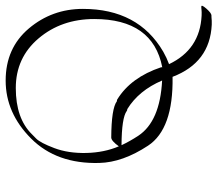

<svg xmlns="http://www.w3.org/2000/svg" viewBox="-64 -520 754 665"><g transform="rotate(-90 312.5 -187.0)"><path d="M379.4 34.2Q198.7 37.1 140.9 -50.8Q83 -138.7 81.1 -219.7Q77.1 -367.2 165.5 -455.6Q253.9 -543.9 366.5 -543.9Q479 -543.9 546.9 -463.6Q614.7 -383.3 614.7 -276.4Q614.7 -84.5 466.3 2Q444.8 14.2 423.3 22Q474.1 128.9 591.3 134.8Q604.5 135.3 611.1 134.5Q617.7 133.8 618.2 133.8H622.6Q630.9 133.8 615.5 151.4Q600.1 168.9 591.8 168.9H586.9Q573.7 170.4 560.1 169.9Q428.7 163.6 379.4 34.2ZM412.6 -5.4Q413.1 -3.4 412.6 -1.5Q579.6 -34.2 579.6 -237.3Q579.6 -350.6 512.7 -429.7Q445.8 -508.8 340.6 -508.8Q235.4 -508.8 180.7 -453.1Q180.2 -452.6 165.5 -438.2Q150.9 -423.8 132.6 -375.5Q114.3 -327.1 115.7 -264.6Q117.2 -202.1 138.7 -151.9Q157.2 -177.7 168.9 -178.2Q269.5 -177.7 294.9 -158.7Q295.9 -158.2 297.6 -158.4Q299.3 -158.7 301.3 -157.2Q377.4 -110.4 412.6 -5.4ZM366.7 -2Q332 -83 267.6 -122.6Q266.6 -123 264.9 -123Q263.2 -123 261.2 -124.5Q237.3 -142.1 142.6 -142.6Q155.8 -114.3 175.3 -84.5Q225.1 -9.3 366.7 -2Z"/></g></svg>

Font: ML-NILA02
Style: Regular
Weight: 400
Version: Version ML-NILA02 1.0